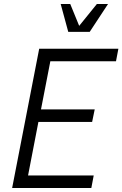

<svg xmlns="http://www.w3.org/2000/svg" viewBox="-20 -945 615 965"><path d="M41 0H439L451 -63H121L173 -332H443L456 -395H186L233 -637H563L575 -700H177ZM323 -785H431L523 -925H467L378 -815L333 -925H285Z"/></svg>

Font: Uncut Sans Book Italic
Style: Regular
Weight: 350
Italic angle: -11°
Designer: Kasper Nordkvist
Foundry: UNCUT.wtf
Version: Version 1.304;Glyphs 3.2 (3246)